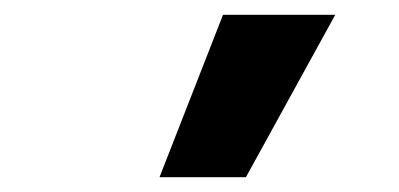

<svg xmlns="http://www.w3.org/2000/svg" viewBox="-20 -1020 540 260"><path d="M313 -780H196L282 -1000H434Z"/></svg>

Font: M PLUS 1 Code SemiBold
Style: Regular
Weight: 600
Designer: Coji Morishita
Foundry: UNDERFOREST DESIGN
Version: Version 1.005